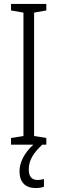

<svg xmlns="http://www.w3.org/2000/svg" viewBox="-20 -734 291 974"><path d="M126 126C126 83 145 46 194 0H215V-34L153 -44V-670L215 -681V-714H36V-681L99 -670V-44L36 -34V0H149C105 40 79 88 79 135C79 190 108 220 162 220C179 220 194 217 203 213V174C197 176 184 179 171 179C141 179 126 161 126 126Z"/></svg>

Font: Noto Sans Myanmar UI ExtraCondensed Light
Style: Regular
Weight: 300
Width: 2
Designer: Monotype Design Team
Foundry: Monotype Imaging Inc.
Version: Version 2.103